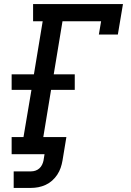

<svg xmlns="http://www.w3.org/2000/svg" viewBox="-20 -755 640 940"><path d="M47 165V84H132Q143 84 153.5 80.5Q164 77 172.5 69.5Q181 62 186 51.5Q191 41 193 31L198 0H37V-84H95L134 -315H37V-391H146L189 -651H142V-735H582L557 -586H464L475 -651H286L243 -391H346V-315H230L192 -84H305L286 31Q283 49 277 66.5Q271 84 260.5 100Q250 116 235.5 129Q221 142 203.5 150Q186 158 168 161.5Q150 165 132 165Z"/></svg>

Font: Iosevka Etoile Medium Oblique
Style: Regular
Weight: 500
Italic angle: -9°
Designer: Belleve Invis
Foundry: Belleve Invis
Version: Version 15.5.2; ttfautohint (v1.8.4)